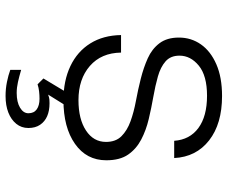

<svg xmlns="http://www.w3.org/2000/svg" viewBox="-84 -514 818 690"><g transform="rotate(90 325.0 -169.0)"><path d="M340 12Q270 12 217.5 -13Q165 -38 136 -84.5Q107 -131 106 -195H169Q170 -124 217 -83Q264 -42 340 -42Q408 -42 449 -69Q490 -96 490 -141Q490 -176 469.5 -196.5Q449 -217 416 -229Q383 -241 342.5 -248.5Q302 -256 262.5 -266Q223 -276 189.5 -291Q156 -306 135.5 -333Q115 -360 115 -403Q115 -447 139.5 -482Q164 -517 211 -537.5Q258 -558 325 -558Q425 -558 484.5 -511.5Q544 -465 548 -386H486Q482 -442 440 -473Q398 -504 324 -504Q252 -504 216 -474.5Q180 -445 180 -405Q180 -373 200.5 -355Q221 -337 254.5 -327.5Q288 -318 328 -311Q368 -304 408 -294.5Q448 -285 481.5 -267.5Q515 -250 535.5 -220.5Q556 -191 556 -142Q556 -71 497 -29.5Q438 12 340 12ZM325 220Q299 220 274.5 215Q250 210 231 203V164Q255 171 275 175.5Q295 180 314 180Q347 180 367 168Q387 156 387 138Q387 118 373 108Q359 98 335 98Q322 98 308.5 99.5Q295 101 283 105L262 84L325 -21L363 -2L320 67Q331 63 338 62.5Q345 62 351 62Q378 62 397.5 70.5Q417 79 428.5 96Q440 113 440 138Q440 163 425 181.5Q410 200 384.5 210Q359 220 325 220Z"/></g></svg>

Font: Azeret Mono ExtraLight
Style: Regular
Weight: 250
Designer: Martin Vácha
Foundry: Displaay
Version: Version 1.002